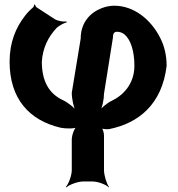

<svg xmlns="http://www.w3.org/2000/svg" viewBox="-20 -561 779 840"><path d="M220 -477 140 -529C137 -531 134 -538 133 -541H129C130 -538 128 -532 125 -529C112 -518 99 -505 88 -490C50 -441 22 -377 22 -291C22 -129 108 -34 246 -2C265 2 307 3 319 -5L317 -8C305 -1 294 31 294 50V183C294 207 280 244 268 257L270 259C283 247 320 233 344 233H385C409 233 445 247 456 259L457 257C447 244 435 207 435 183V32C435 21 430 1 423 -4L421 -1C427 4 448 5 457 4C587 -22 689 -105 709 -273C709 -321 698 -363 680 -397C639 -477 565 -536 480 -536C461 -536 442 -532 424 -525C373 -505 333 -461 333 -392L294 -155C294 -128 303 -87 313 -70L316 -73C306 -90 277 -113 253 -124C194 -152 163 -207 163 -291C167 -352 191 -399 226 -437C235 -447 260 -461 272 -463L271 -467C259 -465 233 -469 220 -477ZM492 -422C504 -422 515 -418 524 -411C552 -388 568 -337 568 -273C568 -194 519 -144 469 -120C449 -111 423 -89 413 -74L416 -72C427 -87 435 -126 435 -151L474 -396C474 -414 479 -422 492 -422Z"/></svg>

Font: Asimov
Style: EdgeNar
Weight: 500
Designer: Google
Version: Version 2.000980: 2014